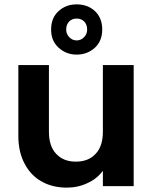

<svg xmlns="http://www.w3.org/2000/svg" viewBox="-20 -852 701 879"><path d="M451 -554C451 -554 451 -249 451 -249C451 -249 451 -249 451 -249C451 -205 440 -171 418 -148C396 -124 366 -112 327 -112C327 -112 327 -112 327 -112C289 -112 259 -124 237 -148C215 -171 204 -205 204 -249C204 -249 204 -554 204 -554C204 -554 64 -554 64 -554C64 -554 64 -229 64 -229C64 -229 64 -229 64 -229C64 -180 74 -137 93 -102C112 -66 138 -39 171 -21C204 -2 243 7 286 7C286 7 286 7 286 7C320 7 352 0 381 -14C410 -27 433 -46 451 -70C451 -70 451 0 451 0C451 0 592 0 592 0C592 0 592 -554 592 -554C592 -554 451 -554 451 -554ZM448 -717C448 -717 448 -717 448 -717C448 -752 437 -780 415 -801C392 -822 364 -832 331 -832C331 -832 331 -832 331 -832C298 -832 271 -822 248 -801C225 -780 214 -752 214 -717C214 -717 214 -717 214 -717C214 -682 225 -655 248 -634C271 -613 298 -602 331 -602C331 -602 331 -602 331 -602C364 -602 392 -613 415 -634C437 -655 448 -682 448 -717ZM379 -717C379 -717 379 -717 379 -717C379 -703 374 -691 365 -682C356 -672 344 -667 331 -667C331 -667 331 -667 331 -667C318 -667 306 -672 297 -682C288 -691 283 -703 283 -717C283 -717 283 -717 283 -717C283 -732 288 -745 297 -754C306 -763 318 -767 331 -767C331 -767 331 -767 331 -767C344 -767 356 -763 365 -754C374 -745 379 -732 379 -717Z"/></svg>

Font: Girnar Poppins
Style: SemiBold
Weight: 500
Designer: Ninad Kale (Devanagari), Jonny Pinhorn (Latin)
Foundry: Indian Type Foundry
Version: ""